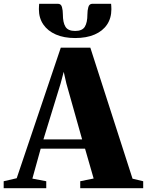

<svg xmlns="http://www.w3.org/2000/svg" viewBox="-72 -997 779 1017"><path d="M16.5 -53 250 -744.5H406.5L630 -50.5L686.5 -37V0H353V-37L424 -51.5L378.5 -209.5H143.5L99.5 -51L173 -37V0H-52.5V-37ZM363 -258.5 279.5 -555 265.5 -616.5 249 -554.5 158 -258.5ZM234.5 -977Q251.5 -977 256.2 -959.5Q261 -942 261 -921Q261 -877.5 274.8 -855.2Q288.5 -833 326 -833Q363.5 -833 377.2 -855.2Q391 -877.5 391 -921Q391 -942 396 -959.5Q401 -977 417.5 -977H516.5Q517 -970 517.5 -963Q518 -956 518 -948.5Q518 -901 495 -866.8Q472 -832.5 429 -814Q386 -795.5 326 -795.5Q267 -795.5 224 -814.2Q181 -833 157.5 -867.2Q134 -901.5 134 -948.5Q134 -956 134.5 -963Q135 -970 135.5 -977Z"/></svg>

Font: Merriweather 96pt Black
Style: Regular
Weight: 900
Version: Version 2.100